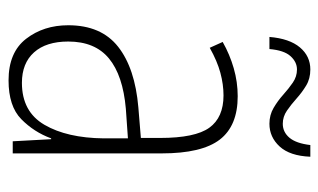

<svg xmlns="http://www.w3.org/2000/svg" viewBox="-172 -582 763 460"><g transform="rotate(90 210.0 -351.5)"><path d="M210 -539Q281 -539 314 -496Q347 -453 347 -357V0H318L313 -92H311Q296 -51 265 -20.5Q234 10 172 10Q105 10 72.5 -32Q40 -74 40 -133Q40 -212 91.5 -252.5Q143 -293 237 -301L310 -307V-353Q310 -437 285.5 -471Q261 -505 208 -505Q182 -505 154 -497.5Q126 -490 94 -472L80 -503Q110 -520 143 -529.5Q176 -539 210 -539ZM240 -271Q160 -264 119.5 -230.5Q79 -197 79 -133Q79 -80 105 -51Q131 -22 178 -22Q247 -22 278.5 -76Q310 -130 311 -218V-276ZM68 -615Q72 -663 93 -688Q114 -713 146 -713Q168 -713 184.5 -703Q201 -693 215.5 -680Q230 -667 244.5 -657Q259 -647 276 -647Q296 -647 309.5 -663Q323 -679 327 -713H355Q353 -664 330.5 -639.5Q308 -615 276 -615Q255 -615 238 -625Q221 -635 206.5 -648Q192 -661 177.5 -671Q163 -681 146 -681Q128 -681 114 -665.5Q100 -650 97 -615Z"/></g></svg>

Font: Noto Sans Khmer Condensed ExtraLight
Style: Regular
Weight: 200
Width: 3
Designer: Danh Hong and the Monotype Design Team
Foundry: Monotype Imaging Inc.
Version: Version 2.004; ttfautohint (v1.8.4.7-5d5b)